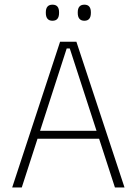

<svg xmlns="http://www.w3.org/2000/svg" viewBox="-20 -822 600 842"><path d="M33.5 0 243.5 -639H315L526 0H484L286 -609.5H272.5L75.5 0ZM133 -213.5V-248.5H426V-213.5ZM210 -731Q195.5 -731 188.2 -739.8Q181 -748.5 181 -765V-768.5Q181 -784.5 188.2 -793Q195.5 -801.5 210 -801.5Q225 -801.5 232 -793Q239 -784.5 239 -768.5V-765Q239 -748.5 232 -739.8Q225 -731 210 -731ZM350 -731Q335.5 -731 328.2 -739.8Q321 -748.5 321 -765V-768.5Q321 -784.5 328.2 -793Q335.5 -801.5 350 -801.5Q364.5 -801.5 371.5 -793Q378.5 -784.5 378.5 -768.5V-765Q378.5 -748.5 371.5 -739.8Q364.5 -731 350 -731Z"/></svg>

Font: Anek Tamil ExtraLight
Style: Regular
Weight: 250
Version: Version 1.003